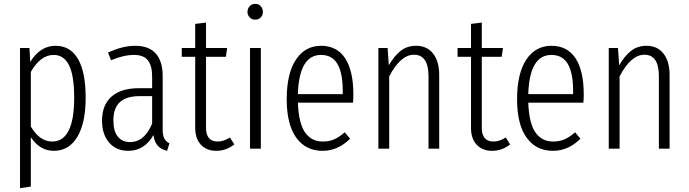

<svg xmlns="http://www.w3.org/2000/svg" viewBox="-20 -772 3577 997"><path d="M269 -534.2Q344.7 -534.2 384.8 -466.1Q424.8 -397.9 424.8 -264.2Q424.8 -132.8 381.3 -60.8Q337.9 11.2 259.8 11.2Q187.5 11.2 140.1 -59.1V196.8L84 205.1V-522.9H132.8L137.2 -450.2Q188 -534.2 269 -534.2ZM251 -37.1Q365.2 -37.1 365.2 -264.2Q365.2 -379.9 338.4 -433.3Q311.5 -486.8 258.8 -486.8Q190.9 -486.8 140.1 -398.9V-115.2Q185.5 -37.1 251 -37.1Z M824.7 -100.1Q824.7 -68.8 833.3 -52.7Q841.8 -36.6 859.9 -27.8L847.7 11.2Q816.4 3.9 799.1 -15.4Q781.7 -34.7 776.9 -70.8Q730 11.2 646 11.2Q583.5 11.2 546.6 -31.7Q509.8 -74.7 509.8 -145Q509.8 -227.1 559.3 -270.5Q608.9 -314 700.7 -314H770V-374Q770 -431.2 747.6 -459Q725.1 -486.8 676.8 -486.8Q621.1 -486.8 556.6 -459L541 -499Q616.2 -534.2 681.6 -534.2Q753.9 -534.2 789.3 -493.7Q824.7 -453.1 824.7 -377.9ZM654.8 -34.2Q731 -34.2 770 -130.9V-272.9H706.1Q636.7 -272.9 602.8 -241.9Q568.8 -210.9 568.8 -147Q568.8 -91.3 591.6 -62.7Q614.3 -34.2 654.8 -34.2Z M1173.8 -58.1 1196.8 -22Q1154.3 11.2 1103.5 11.2Q1052.2 11.2 1022.9 -20.8Q993.7 -52.7 993.7 -106.9V-477.1H923.8V-522.9H993.7V-647.9L1049.8 -654.8V-522.9H1159.7L1152.8 -477.1H1049.8V-106.9Q1049.8 -73.7 1064.7 -55.4Q1079.6 -37.1 1109.9 -37.1Q1142.1 -37.1 1173.8 -58.1Z M1305.2 -752Q1323.2 -752 1334.2 -739.7Q1345.2 -727.5 1345.2 -710Q1345.2 -693.4 1334.2 -681.6Q1323.2 -669.9 1305.2 -669.9Q1287.6 -669.9 1276.4 -681.9Q1265.1 -693.8 1265.1 -710Q1265.1 -727.5 1276.4 -739.7Q1287.6 -752 1305.2 -752ZM1334.5 -522.9V0H1278.3V-522.9Z M1814.9 -280.8Q1814.9 -258.3 1813 -238.8H1526.9Q1528.8 -183.1 1539.1 -143.3Q1549.3 -103.5 1566.7 -80.8Q1584 -58.1 1606 -47.6Q1627.9 -37.1 1655.8 -37.1Q1689.9 -37.1 1715.8 -48.6Q1741.7 -60.1 1770 -85L1797.9 -51.8Q1734.9 11.2 1654.8 11.2Q1567.4 11.2 1518.1 -57.4Q1468.8 -126 1468.8 -256.8Q1468.8 -389.6 1516.4 -461.9Q1564 -534.2 1647 -534.2Q1729.5 -534.2 1772.2 -469.5Q1814.9 -404.8 1814.9 -280.8ZM1759.8 -283.2V-298.8Q1759.8 -393.1 1732.2 -439.9Q1704.6 -486.8 1647 -486.8Q1533.2 -486.8 1526.9 -283.2Z M2140.6 -534.2Q2197.8 -534.2 2229.2 -493.4Q2260.7 -452.6 2260.7 -382.8V0H2205.1V-376Q2205.1 -487.8 2129.9 -487.8Q2059.6 -487.8 2001 -375V0H1944.8V-522.9H1992.7L1999 -433.1Q2027.8 -482.4 2061 -508.3Q2094.2 -534.2 2140.6 -534.2Z M2606 -58.1 2628.9 -22Q2586.4 11.2 2535.6 11.2Q2484.4 11.2 2455.1 -20.8Q2425.8 -52.7 2425.8 -106.9V-477.1H2356V-522.9H2425.8V-647.9L2481.9 -654.8V-522.9H2591.8L2585 -477.1H2481.9V-106.9Q2481.9 -73.7 2496.8 -55.4Q2511.7 -37.1 2542 -37.1Q2574.2 -37.1 2606 -58.1Z M3011.2 -280.8Q3011.2 -258.3 3009.3 -238.8H2723.1Q2725.1 -183.1 2735.4 -143.3Q2745.6 -103.5 2762.9 -80.8Q2780.3 -58.1 2802.2 -47.6Q2824.2 -37.1 2852.1 -37.1Q2886.2 -37.1 2912.1 -48.6Q2938 -60.1 2966.3 -85L2994.1 -51.8Q2931.2 11.2 2851.1 11.2Q2763.7 11.2 2714.4 -57.4Q2665 -126 2665 -256.8Q2665 -389.6 2712.6 -461.9Q2760.3 -534.2 2843.3 -534.2Q2925.8 -534.2 2968.5 -469.5Q3011.2 -404.8 3011.2 -280.8ZM2956.1 -283.2V-298.8Q2956.1 -393.1 2928.5 -439.9Q2900.9 -486.8 2843.3 -486.8Q2729.5 -486.8 2723.1 -283.2Z M3336.9 -534.2Q3394 -534.2 3425.5 -493.4Q3457 -452.6 3457 -382.8V0H3401.4V-376Q3401.4 -487.8 3326.2 -487.8Q3255.9 -487.8 3197.3 -375V0H3141.1V-522.9H3189L3195.3 -433.1Q3224.1 -482.4 3257.3 -508.3Q3290.5 -534.2 3336.9 -534.2Z"/></svg>

Font: Fira Sans Compressed Light
Style: Regular
Weight: 300
Width: 1
Designer: Carrois Corporate & Edenspiekermann AG
Foundry: Carrois Corporate GbR & Edenspiekermann AG
Version: Version 4.203;PS 004.203;hotconv 1.0.88;makeotf.lib2.5.64775